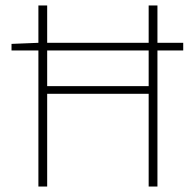

<svg xmlns="http://www.w3.org/2000/svg" viewBox="-20 -680 714 700"><path d="M22 -496V-520L122 -524H648V-496ZM120 0V-660H152V-366H522V-660H554V0H522V-338H152V0Z"/></svg>

Font: SourceSans3VF
Style: Regular
Weight: 200
Designer: Paul D. Hunt
Foundry: Adobe
Version: Version 3.052;hotconv 1.1.0;makeotfexe 2.6.0